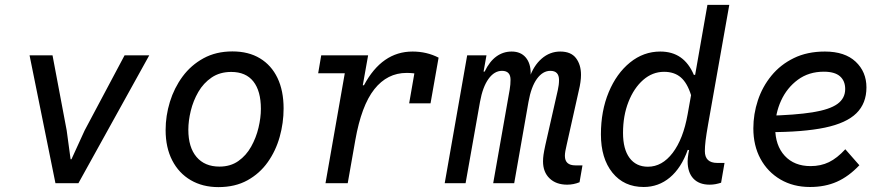

<svg xmlns="http://www.w3.org/2000/svg" viewBox="-20 -750 3640 786"><path d="M207 0 101 -523.5H195L253 -216L269 -98H272.5L326.5 -216L490 -523.5H591L301 0Z M874 16Q809.5 16 760.8 -12.5Q712 -41 685 -93.5Q658 -146 658 -217.5Q658 -276 675.5 -333Q693 -390 727.5 -436.8Q762 -483.5 813.2 -511.5Q864.5 -539.5 931.5 -539.5Q997.5 -539.5 1044.2 -511.2Q1091 -483 1116 -430.8Q1141 -378.5 1141 -306Q1141 -247 1125 -189.8Q1109 -132.5 1076 -86Q1043 -39.5 992.8 -11.8Q942.5 16 874 16ZM878.5 -68Q923.5 -68 955.8 -90.8Q988 -113.5 1008.2 -149.8Q1028.5 -186 1038.2 -227Q1048 -268 1048 -304.5Q1048 -377.5 1017.2 -416.5Q986.5 -455.5 926.5 -455.5Q880 -455.5 846.5 -432.8Q813 -410 792 -373.8Q771 -337.5 761 -296.5Q751 -255.5 751 -219Q751 -147 784.5 -107.5Q818 -68 878.5 -68Z M1312.5 0 1396 -476 1413.5 -450H1282.5L1295 -523.5H1487L1462.5 -386L1447 -401H1470Q1543.5 -539 1669 -539Q1727 -539 1775.5 -514L1741 -426.5Q1717.5 -440 1695.5 -445.8Q1673.5 -451.5 1644.5 -451.5Q1565.5 -451.5 1512.5 -384.8Q1459.5 -318 1434.5 -176L1403.5 0ZM1655 -327 1685 -499.5 1775.5 -514 1742.5 -327Z M2302 6Q2256.5 6 2229.8 -19.8Q2203 -45.5 2203 -89.5Q2203 -102.5 2205 -116.5Q2207 -130.5 2212.5 -156L2263.5 -381Q2268.5 -402.5 2268.5 -422.5Q2268.5 -460 2233 -460Q2202 -460 2178.2 -427.5Q2154.5 -395 2143.5 -333L2085 0H1999L2066.5 -383Q2068.5 -394 2069.2 -404.2Q2070 -414.5 2070 -423.5Q2070 -460 2035 -460Q2003.5 -460 1979.8 -427Q1956 -394 1945 -333L1886 0H1800.5L1892.5 -523.5H1971.5L1954 -425.5L1927 -457H1964Q1984 -498.5 2012 -518.8Q2040 -539 2074.5 -539Q2111.5 -539 2132 -515Q2152.5 -491 2152.5 -449.5Q2152.5 -440 2151 -425L2146.5 -429Q2164 -481 2197.5 -510Q2231 -539 2273.5 -539Q2317.5 -539 2338 -512Q2358.5 -485 2358.5 -443.5Q2358.5 -430 2356.2 -413.8Q2354 -397.5 2350 -381.5L2300 -158Q2296.5 -143.5 2294.5 -132Q2292.5 -120.5 2292.5 -112Q2292.5 -73 2335.5 -73H2364.5L2352.5 -4Q2328 6 2302 6Z M2615 15.5Q2534.5 15.5 2487.2 -43Q2440 -101.5 2440 -200Q2440 -296 2472 -372.8Q2504 -449.5 2559.2 -494.2Q2614.5 -539 2683 -539Q2732 -539 2766 -515.2Q2800 -491.5 2820.5 -443.5H2858.5L2819.5 -408L2876 -730H2965.5L2879 -242Q2871.5 -199.5 2868.5 -174.8Q2865.5 -150 2865.5 -131.5Q2865.5 -83 2916.5 -83H2946L2932 -2Q2921 1.5 2909.5 3.8Q2898 6 2885 6Q2842 6 2818.5 -19Q2795 -44 2795 -89.5Q2795 -102.5 2798.2 -121.5Q2801.5 -140.5 2808 -170.5L2833 -129.5L2795.5 -136.5Q2769 -62.5 2722.5 -23.5Q2676 15.5 2615 15.5ZM2632.5 -67.5Q2690.5 -67.5 2733.8 -124.2Q2777 -181 2795 -282L2809 -360.5Q2793.5 -410.5 2767 -433.2Q2740.5 -456 2698.5 -456Q2651 -456 2613 -422.8Q2575 -389.5 2552.8 -333Q2530.5 -276.5 2530.5 -206Q2530.5 -139.5 2557.2 -103.5Q2584 -67.5 2632.5 -67.5Z M3296 15.5Q3227.5 15.5 3175 -15.2Q3122.5 -46 3093.2 -100Q3064 -154 3064 -224.5Q3064 -283 3082.5 -339Q3101 -395 3138 -440.2Q3175 -485.5 3229.8 -512.2Q3284.5 -539 3357 -539Q3438.5 -539 3482.8 -497.5Q3527 -456 3527 -392Q3527 -327 3486 -286.5Q3445 -246 3356.8 -227.5Q3268.5 -209 3126.5 -209L3120 -276Q3236 -279 3306.2 -290.2Q3376.5 -301.5 3408.2 -324.5Q3440 -347.5 3440 -385.5Q3440 -419 3418.5 -437.8Q3397 -456.5 3352.5 -456.5Q3291 -456.5 3246.2 -423.5Q3201.5 -390.5 3177.5 -338Q3153.5 -285.5 3153.5 -226.5Q3153.5 -154.5 3192.5 -112.2Q3231.5 -70 3298.5 -70Q3340 -70 3373.5 -86.2Q3407 -102.5 3440.5 -139L3498 -73.5Q3454.5 -27.5 3406 -6Q3357.5 15.5 3296 15.5Z"/></svg>

Font: Google Sans Code
Style: Italic
Weight: 400
Italic angle: -10°
Monospace: yes
Designer: Google Sans Code Authors
Foundry: Google LLC
Version: Version 6.000